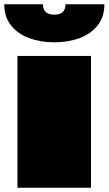

<svg xmlns="http://www.w3.org/2000/svg" viewBox="-62 -883 511 903"><path d="M20 0Q20 -56 20 -112.5Q20 -169 20 -225Q20 -281 20 -337.5Q20 -394 20 -451Q20 -493 20 -535.5Q20 -578 20 -620Q78 -620 135.5 -620Q193 -620 251 -620Q309 -620 366 -620Q366 -543 366 -465.5Q366 -388 366 -310Q366 -232 366 -154.5Q366 -77 366 0ZM-42 -863H140Q140 -846 146.5 -835Q153 -824 165 -819Q177 -814 193 -814Q210 -814 221.5 -819Q233 -824 239.5 -835Q246 -846 246 -863H429Q429 -804 397.5 -764Q366 -724 312.5 -704Q259 -684 193 -684Q128 -684 74.5 -704Q21 -724 -10.5 -764Q-42 -804 -42 -863Z"/></svg>

Font: Climate Crisis
Style: Regular
Weight: 400
Version: Version 1.003